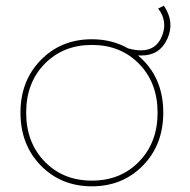

<svg xmlns="http://www.w3.org/2000/svg" viewBox="-20 -655 668 675"><path d="M465 -460Q554 -386 554 -259Q554 -146 482.5 -73Q411 0 303 0Q195 0 123.5 -73Q52 -146 52 -259Q52 -371 123.5 -444Q195 -517 303 -517Q374 -517 430 -485Q455 -478 476 -478Q530 -478 550 -529.5Q570 -581 536 -625L556 -635Q595 -578 568.5 -519Q542 -460 478 -460ZM137 -87Q202 -20 303 -20Q404 -20 469 -87Q534 -154 534 -259Q534 -364 469 -430.5Q404 -497 303 -497Q202 -497 137 -430.5Q72 -364 72 -259Q72 -154 137 -87Z"/></svg>

Font: Montserrat arm Thin
Style: Regular
Weight: 250
Designer: Julieta Ulanovsky
Foundry: Julieta Ulanovsky
Version: Version 6.000;PS 006.000;hotconv 1.0.88;makeotf.lib2.5.64775